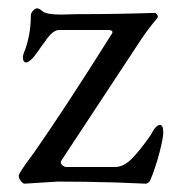

<svg xmlns="http://www.w3.org/2000/svg" viewBox="-20 -436 417 461"><path d="M119 0 39 5Q35 5 30 -1.5Q25 -8 25 -14Q25 -21 62 -70Q99 -123 145.5 -194Q192 -265 248 -354Q250 -356 250 -359Q250 -364 239 -364H122Q108 -364 92 -342Q90 -339 87.5 -335.5Q85 -332 81 -327Q73 -315 72 -314Q69 -310 65 -304.5Q61 -299 58 -296Q48 -286 43 -286Q35 -286 35 -299Q35 -302 37 -308Q54 -350 54 -398Q54 -405 59.5 -410.5Q65 -416 69 -416Q74 -416 82 -409Q92 -401 127 -401L165 -402Q260 -402 351 -405Q355 -405 357.5 -400.5Q360 -396 358 -393Q337 -368 320 -343L127 -50Q126 -49 126 -46Q126 -42 130.5 -38.5Q135 -35 139 -35H256Q276 -35 295.5 -54Q315 -73 342 -112Q354 -136 364 -136Q372 -136 372 -118Q372 -109 368 -90.5Q364 -72 358 -52Q352 -32 346.5 -17.5Q341 -3 339 0Q334 5 330 5L255 2Q220 1 185.5 0.5Q151 0 119 0Z"/></svg>

Font: Benne
Style: Regular
Weight: 400
Designer: John-Daniel Harrington
Version: Version 1.001